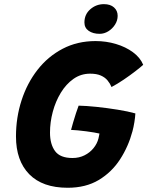

<svg xmlns="http://www.w3.org/2000/svg" viewBox="-20 -863 696 907"><path d="M299.6 24Q180.9 24 118.2 -39.9Q55.5 -103.9 55.5 -218.4Q55.5 -307.9 81.8 -388.9Q108 -470 157.2 -533.1Q206.4 -596.2 275.9 -632.6Q345.4 -669 431.4 -669Q481.6 -669 527.7 -655.2Q573.8 -641.5 607.9 -616.4Q642.1 -591.4 656.5 -556.9Q644.8 -546.1 619.6 -526.6Q594.4 -507.1 564.1 -486.6Q533.9 -466.1 506.8 -451.9Q499.9 -468.8 488 -483.1Q476.1 -497.5 456.3 -506.2Q436.5 -515 405.6 -515Q361.9 -515 326.9 -490.2Q292 -465.5 267.2 -424.7Q242.4 -383.9 229.3 -334.8Q216.2 -285.8 216.2 -236.6Q216.2 -181.8 240.1 -149.2Q264 -116.6 322.5 -116.6Q354.1 -116.6 379.4 -129.4Q404.8 -142.1 421.8 -163.2Q438.9 -184.2 445.1 -208.8Q446.6 -215.6 447.8 -221.4Q449 -227.1 449.9 -232.1Q441.8 -234.2 424.8 -237.1Q407.9 -240 387.2 -242.7Q366.6 -245.4 347.4 -247.2Q328.2 -249 315.6 -249.4Q319.1 -263.2 325.6 -285.1Q332.1 -306.9 339.1 -328.7Q346.1 -350.5 351.4 -363.9Q386.6 -363.2 436.2 -358.1Q485.8 -352.9 535.4 -344.9Q585 -337 619.5 -327.2Q618.6 -309 614.8 -285.8Q611 -262.6 605.9 -243.4Q586.6 -171 547.1 -110.1Q507.5 -49.2 446.3 -12.6Q385.1 24 299.6 24ZM471 -843.4Q501.5 -843.4 518.6 -827.9Q535.8 -812.5 535.8 -788.4Q535.8 -766.1 523.4 -746.7Q511 -727.2 491.6 -715.2Q472.1 -703.2 450.9 -703.2Q419.2 -703.2 399 -717.3Q378.8 -731.4 378.8 -756.8Q378.8 -794.9 406.4 -819.1Q434.1 -843.4 471 -843.4Z"/></svg>

Font: Grandstander Thin
Style: Italic
Weight: 100
Italic angle: -15°
Designer: Tyler Finck
Foundry: Etcetera Type Co
Version: Version 1.200